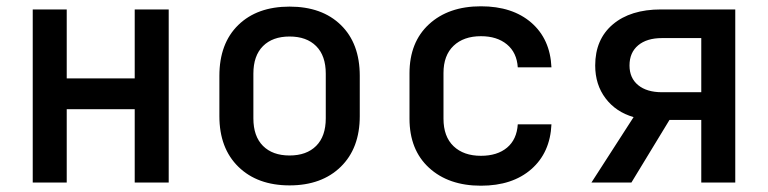

<svg xmlns="http://www.w3.org/2000/svg" viewBox="-20 -580 2440 610"><path d="M84 0V-550H192V-331H408V-550H516V0H408V-233H192V0Z M900 9Q798 9 737.5 -50Q677 -109 677 -211V-339Q677 -442 737 -500.5Q797 -559 900 -559Q1003 -559 1063 -500.5Q1123 -442 1123 -339V-211Q1123 -109 1062.5 -50Q1002 9 900 9ZM900 -86Q954 -86 984.5 -116.5Q1015 -147 1015 -204V-346Q1015 -403 984.5 -433.5Q954 -464 900 -464Q846 -464 815.5 -433.5Q785 -403 785 -346V-204Q785 -147 815.5 -116.5Q846 -86 900 -86Z M1508 10Q1405 10 1343 -47Q1281 -104 1281 -203V-347Q1281 -446 1343 -503Q1405 -560 1508 -560Q1608 -560 1668 -508Q1728 -456 1732 -366H1625Q1622 -413 1590.5 -439Q1559 -465 1508 -465Q1453 -465 1421 -434.5Q1389 -404 1389 -348V-203Q1389 -146 1421 -115.5Q1453 -85 1508 -85Q1560 -85 1591 -111Q1622 -137 1625 -185H1732Q1728 -95 1668 -42.5Q1608 10 1508 10Z M1859 0 1993 -208Q1937 -224 1904 -267.5Q1871 -311 1871 -372Q1871 -455 1927 -502.5Q1983 -550 2080 -550H2316V0H2208V-199H2107L1986 0ZM2083 -287H2208V-459H2083Q2035 -459 2007.5 -436Q1980 -413 1980 -372Q1980 -332 2007.5 -309.5Q2035 -287 2083 -287Z"/></svg>

Font: JetBrains Mono SemiBold
Style: Regular
Weight: 472
Monospace: yes
Designer: Philipp Nurullin, Konstantin Bulenkov
Foundry: JetBrains
Version: Version 2.305; ttfautohint (v1.8.4.7-5d5b)